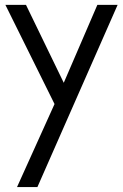

<svg xmlns="http://www.w3.org/2000/svg" viewBox="-20 -493 503 782"><path d="M202.1 -69.3 2 -473.1H85.9L239.7 -155.8L376.5 -473.1H459L132.3 269H49.3Z"/></svg>

Font: Glacial Indifference
Style: Regular
Weight: 400
Designer: Alfredo Marco Pradil
Foundry: Alfredo Marco Pradil
Version: Version 1.312